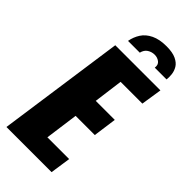

<svg xmlns="http://www.w3.org/2000/svg" viewBox="-241 -795 842 842"><g transform="rotate(45 180.0 -373.5)"><path d="M244 -747Q282 -747 304 -736.5Q326 -726 335.5 -710Q345 -694 347 -676Q349 -658 347 -644H274Q277 -664 264 -674Q251 -684 234 -684Q216 -684 201 -674.5Q186 -665 181 -644H108Q113 -672 128 -695.5Q143 -719 172 -733Q201 -747 244 -747ZM-2 0 82 -591H362L347 -494H212L194 -358H312L297 -249H178L157 -95H292L278 0Z"/></g></svg>

Font: Alumni Sans ExtraBold
Style: Italic
Weight: 800
Italic angle: -8°
Designer: Robert E. Leuschke
Foundry: Robert E. Leuschke
Version: Version 1.016